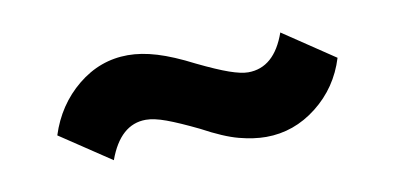

<svg xmlns="http://www.w3.org/2000/svg" viewBox="-34 -450 668 325"><g transform="rotate(-10 300.0 -287.5)"><path d="M403 -199Q382 -199 357 -205.5Q332 -212 295 -232Q262 -248 241.5 -255.5Q221 -263 207 -263Q163 -263 142 -205L55 -263Q71 -313 109.5 -344.5Q148 -376 196 -376Q219 -376 245.5 -368Q272 -360 307 -342Q340 -326 360 -319Q380 -312 392 -312Q437 -312 457 -369L545 -310Q530 -261 490.5 -230Q451 -199 403 -199Z"/></g></svg>

Font: Mulish ExtraLight Black
Style: Regular
Weight: 900
Version: Version 3.603